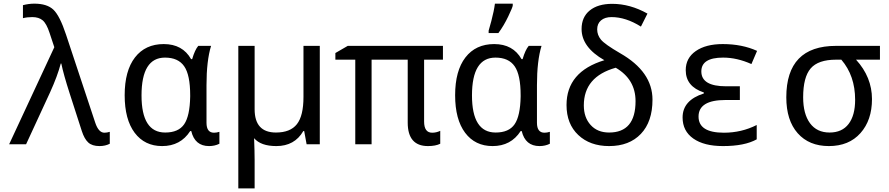

<svg xmlns="http://www.w3.org/2000/svg" viewBox="-20 -786 4841 1046"><path d="M29.8 0 275.9 -528.8 250 -606.9Q233.4 -657.7 212.4 -675.3Q191.4 -692.9 155.8 -692.9Q128.4 -692.9 105 -687V-757.8Q136.7 -766.1 167 -766.1Q236.3 -766.1 271 -733.2Q305.7 -700.2 339.8 -597.2L499 -117.2Q517.1 -63 548.8 -63Q563 -63 578.1 -67.9V-2.9Q553.7 9.8 522 9.8Q481.9 9.8 460.7 -9.8Q439.5 -29.3 425.8 -71.8L359.9 -275.9Q326.2 -380.4 314 -439.9H311Q293.5 -372.6 252.9 -283.2L122.1 0Z M1021 -463.9H1026.9Q1041.5 -514.2 1060.1 -536.1H1129.9Q1105 -455.1 1105 -321.8V-117.2Q1105 -63 1146 -63Q1160.2 -63 1175.3 -67.9V-2.9Q1149.9 9.8 1119.1 9.8Q1041.5 9.8 1022 -71.8H1016.1Q963.4 9.8 863.3 9.8Q768.1 9.8 713.6 -62.7Q659.2 -135.3 659.2 -267.1Q659.2 -400.4 715.3 -473.1Q771.5 -545.9 872.1 -545.9Q974.6 -545.9 1021 -463.9ZM1016.1 -259.8V-267.1Q1016.1 -377.9 983.4 -425Q950.7 -472.2 878.9 -472.2Q751 -472.2 751 -266.1Q751 -64 879.9 -64Q952.1 -64 983.2 -108.9Q1014.2 -153.8 1016.1 -259.8Z M1367.2 -190.9Q1367.2 -64 1483.4 -64Q1561.5 -64 1597.4 -109.4Q1633.3 -154.8 1633.3 -257.8V-536.1H1722.2V0H1650.4L1637.2 -71.8H1632.3Q1585 9.8 1485.4 9.8Q1400.9 9.8 1364.3 -33.2Q1367.2 41.5 1367.2 84V240.2H1278.3V-536.1H1367.2Z M2378.4 -73.2V-2.9Q2353 9.8 2311.5 9.8Q2201.2 9.8 2201.2 -118.2V-460.9H2004.4V0H1915.5V-460.9H1807.1V-497.1L1874.5 -536.1H2393.1V-460.9H2290.5V-124Q2290.5 -63 2334.5 -63Q2356.9 -63 2378.4 -73.2Z M2821.3 -463.9H2827.1Q2841.8 -514.2 2860.4 -536.1H2930.2Q2905.3 -455.1 2905.3 -321.8V-117.2Q2905.3 -63 2946.3 -63Q2960.4 -63 2975.6 -67.9V-2.9Q2950.2 9.8 2919.4 9.8Q2841.8 9.8 2822.3 -71.8H2816.4Q2763.7 9.8 2663.6 9.8Q2568.4 9.8 2513.9 -62.7Q2459.5 -135.3 2459.5 -267.1Q2459.5 -400.4 2515.6 -473.1Q2571.8 -545.9 2672.4 -545.9Q2774.9 -545.9 2821.3 -463.9ZM2816.4 -259.8V-267.1Q2816.4 -377.9 2783.7 -425Q2751 -472.2 2679.2 -472.2Q2551.3 -472.2 2551.3 -266.1Q2551.3 -64 2680.2 -64Q2752.4 -64 2783.4 -108.9Q2814.5 -153.8 2816.4 -259.8ZM2642.1 -619.1 2656.7 -671.4Q2671.4 -727.1 2676.3 -766.1H2773.4V-755.9Q2773.4 -748 2749.3 -697.3Q2725.1 -646.5 2695.3 -606H2642.1Z M3272.5 -458Q3148.4 -528.8 3148.4 -627.9Q3148.4 -692.9 3192.9 -729Q3237.3 -765.1 3315.4 -765.1Q3412.6 -765.1 3507.3 -711.9L3471.7 -641.1Q3389.2 -692.9 3311.5 -692.9Q3275.4 -692.9 3254.4 -675Q3233.4 -657.2 3233.4 -626Q3233.4 -595.2 3253.9 -570.1Q3274.4 -544.9 3358.4 -496.1Q3534.7 -395.5 3534.7 -243.2Q3534.7 -123 3471.4 -56.6Q3408.2 9.8 3298.3 9.8Q3194.3 9.8 3130.4 -50.5Q3066.4 -110.8 3066.4 -213.9Q3066.4 -395.5 3272.5 -458ZM3334.5 -417Q3160.6 -368.2 3160.6 -211.9Q3160.6 -146 3197.8 -105Q3234.9 -64 3298.3 -64Q3442.4 -64 3442.4 -234.9Q3442.4 -354 3334.5 -417Z M4010.7 -315.9V-241.2H3932.6Q3785.6 -241.2 3785.6 -150.9Q3785.6 -63 3923.8 -63Q4019.5 -63 4102.5 -105V-26.9Q4037.1 9.8 3918.5 9.8Q3815.4 9.8 3757.1 -31.2Q3698.7 -72.3 3698.7 -146Q3698.7 -240.2 3814.5 -276.9V-282.2Q3715.8 -314.5 3715.8 -403.8Q3715.8 -469.7 3770.5 -507.8Q3825.2 -545.9 3917.5 -545.9Q4022.9 -545.9 4104.5 -508.8L4073.7 -437Q3995.1 -472.2 3919.4 -472.2Q3800.8 -472.2 3800.8 -397Q3800.8 -315.9 3935.5 -315.9Z M4773.9 -536.1V-460.9H4643.6Q4730.5 -365.7 4730.5 -246.1Q4730.5 -131.3 4667.7 -60.8Q4605 9.8 4495.6 9.8Q4387.7 9.8 4325.7 -60.3Q4263.7 -130.4 4263.7 -255.9Q4263.7 -536.1 4534.7 -536.1ZM4563.5 -460.9H4534.7Q4437.5 -460.9 4396.5 -413.3Q4355.5 -365.7 4355.5 -255.9Q4355.5 -165.5 4392.8 -114.7Q4430.2 -64 4499.5 -64Q4567.4 -64 4603 -110.6Q4638.7 -157.2 4638.7 -242.2Q4638.7 -373.5 4563.5 -460.9Z"/></svg>

Font: Droid Sans Mono
Style: Regular
Weight: 400
Monospace: yes
Foundry: Ascender Corporation
Version: Version 1.00 build 112